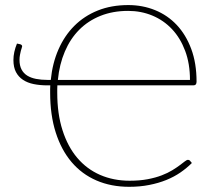

<svg xmlns="http://www.w3.org/2000/svg" viewBox="-20 -732 856 758"><path d="M180.5 -416.5Q187 -482.5 210.8 -536.8Q234.5 -591 273.5 -630Q312.5 -669 366 -690.5Q419.5 -712 486.5 -712Q543 -712 592.2 -692Q641.5 -672 677.8 -633.5Q714 -595 735 -538.8Q756 -482.5 756 -409.5Q756 -395 743.5 -395H206.5Q206 -388 206 -380.5Q206 -373 206 -366Q206 -282.5 226.8 -217.8Q247.5 -153 285 -108.8Q322.5 -64.5 375.2 -41.5Q428 -18.5 492 -18.5Q531.5 -18.5 563 -24.5Q594.5 -30.5 618.5 -39.8Q642.5 -49 660 -59.8Q677.5 -70.5 689.8 -79.8Q702 -89 709.8 -95Q717.5 -101 722 -101Q727.5 -101 730 -97.5L737.5 -88.5Q717.5 -68.5 692.5 -51.2Q667.5 -34 636.8 -21.5Q606 -9 569.2 -1.8Q532.5 5.5 490 5.5Q418.5 5.5 360.8 -19.5Q303 -44.5 262.5 -92.2Q222 -140 200 -209Q178 -278 178 -366Q178 -373 178 -380.5Q178 -388 178.5 -395H167.5Q138 -395 113.2 -400Q88.5 -405 70.8 -416.8Q53 -428.5 43 -447.5Q33 -466.5 33 -495Q33 -526 47 -560L59 -557.5Q63.5 -556.5 65.5 -554Q67.5 -551.5 67.5 -549.5Q67.5 -547.5 65.8 -542.8Q64 -538 62.2 -531Q60.5 -524 58.8 -515Q57 -506 57 -495.5Q57 -473 65 -457.8Q73 -442.5 87.5 -433.5Q102 -424.5 122.5 -420.5Q143 -416.5 168 -416.5ZM486 -689Q425.5 -689 376.8 -669.5Q328 -650 292.8 -614.5Q257.5 -579 236 -528.5Q214.5 -478 208.5 -416.5H730Q730 -480.5 711 -531.2Q692 -582 659 -617Q626 -652 581.5 -670.5Q537 -689 486 -689Z"/></svg>

Font: Lato Thin
Style: Regular
Weight: 200
Designer: Lukasz Dziedzic
Foundry: tyPoland Lukasz Dziedzic
Version: Version 2.007; 2014-02-27